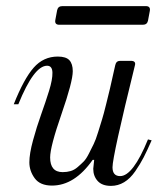

<svg xmlns="http://www.w3.org/2000/svg" viewBox="-20 -598 537 628"><path d="M174 -517Q158 -517 161 -533L167 -565Q170 -578 184 -578H457Q473 -578 470 -562L464 -530Q461 -517 447 -517ZM343 10Q314 10 299.5 -6Q285 -22 285 -46L288 -75H283Q224 9 150 9Q111 9 93.5 -15Q76 -39 76 -67Q76 -95 88 -139Q100 -183 114.5 -223.5Q129 -264 140.5 -301Q152 -338 151.5 -360.5Q151 -383 134 -383Q91 -383 40 -257H25Q58 -340 90 -376.5Q122 -413 169 -413Q196 -413 207 -401Q218 -389 218 -365Q218 -331 181 -224.5Q144 -118 144 -83Q144 -35 185 -35Q199 -35 211 -38.5Q223 -42 234 -51.5Q245 -61 253.5 -69.5Q262 -78 271 -96Q280 -114 286.5 -127Q293 -140 301 -166Q309 -192 314 -208Q319 -224 327 -256.5Q335 -289 339.5 -307.5Q344 -326 352 -363Q355 -378 357 -385Q360 -399 373 -399H408Q426 -399 421 -383Q348 -87 348 -51Q348 -22 373 -22Q415 -22 464 -142L476 -139Q461 -105 450 -83.5Q439 -62 422.5 -38Q406 -14 386 -2Q366 10 343 10Z"/></svg>

Font: HK Venetian
Style: Italic
Weight: 400
Italic angle: -12°
Version: Version 1.000;PS 001.000;hotconv 1.0.88;makeotf.lib2.5.64775